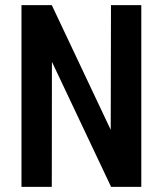

<svg xmlns="http://www.w3.org/2000/svg" viewBox="-20 -731 640 751"><path d="M532.7 0H414.6L183.1 -489.3L182.6 0H64V-710.9H182.6L413.1 -223.1L414.1 -710.9H532.7Z"/></svg>

Font: TypoPRO Roboto Mono
Style: Regular
Weight: 500
Designer: Google
Version: Version 2.000986; 2015; ttfautohint (v1.3)